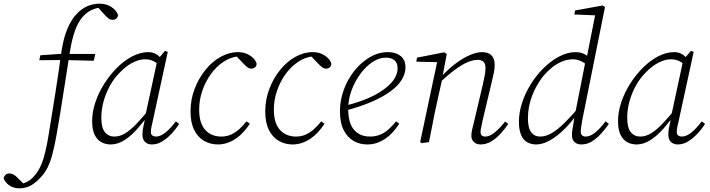

<svg xmlns="http://www.w3.org/2000/svg" viewBox="-165 -774 3866 1046"><path d="M-59 252Q-80 252 -98 244.5Q-116 237 -128 224.5Q-140 212 -145 198Q-143 185 -134.5 178Q-126 171 -115 171Q-105 171 -97 174.5Q-89 178 -81 184Q-73 190 -65 199L-34 229L-38 231H-50L-53 229Q-26 223 -6.5 210Q13 197 32 172Q49 149 60.5 121.5Q72 94 81.5 54.5Q91 15 100 -40Q119 -154 136.5 -266.5Q154 -379 170 -494Q181 -568 202.5 -618Q224 -668 252.5 -698Q281 -728 312.5 -741Q344 -754 376 -754Q404 -754 425.5 -744.5Q447 -735 461 -720Q475 -705 478 -690Q476 -679 468 -672.5Q460 -666 450 -666Q436 -666 426 -673.5Q416 -681 400 -699L367 -736L371 -739H384L390 -735Q357 -731 330 -717.5Q303 -704 281 -677Q259 -650 243 -605.5Q227 -561 216 -493Q198 -382 180.5 -267Q163 -152 143 -39Q133 17 122 60.5Q111 104 95 137Q79 170 54 195Q36 214 18 227Q0 240 -19 246Q-38 252 -59 252ZM49 -446 55 -473 188 -482 190 -480H354L346 -443L185 -447Z M438 13Q411 13 388 1Q365 -11 351 -39Q337 -67 337 -114Q337 -165 355 -218Q373 -271 404 -319.5Q435 -368 474 -406.5Q513 -445 556.5 -467.5Q600 -490 643 -490Q663 -490 678 -483Q693 -476 705 -464Q717 -452 727 -434L710 -410Q693 -430 672 -440.5Q651 -451 627 -451Q601 -451 576 -441Q551 -431 528 -414.5Q505 -398 485 -376Q456 -347 434 -307Q412 -267 399.5 -222.5Q387 -178 387 -133Q387 -78 406.5 -54Q426 -30 458 -30Q488 -30 517.5 -48Q547 -66 580.5 -101.5Q614 -137 657 -189L663 -165H656Q621 -115 585.5 -74.5Q550 -34 513 -10.5Q476 13 438 13ZM662 13Q640 13 625.5 -0.5Q611 -14 611 -41Q611 -54 612.5 -65Q614 -76 617 -88.5Q620 -101 623 -117L622 -121L693 -450L697 -453L734 -497L749 -491L668 -118Q664 -101 660.5 -84.5Q657 -68 657 -55Q657 -42 665 -36Q673 -30 685 -30Q709 -30 736.5 -52Q764 -74 793 -113L811 -99Q791 -68 767 -43Q743 -18 717 -2.5Q691 13 662 13Z M1022 13Q981 13 947 -6.5Q913 -26 893 -66Q873 -106 873 -167Q873 -231 895 -289Q917 -347 953.5 -392.5Q990 -438 1036.5 -464Q1083 -490 1131 -490Q1159 -490 1180 -480.5Q1201 -471 1215 -457Q1229 -443 1233 -427Q1233 -414 1224 -407Q1215 -400 1205 -400Q1193 -400 1183 -407.5Q1173 -415 1160 -429L1117 -474H1149V-467H1134Q1091 -463 1052 -437Q1013 -411 983.5 -370Q954 -329 937 -279Q920 -229 920 -177Q920 -103 953 -66.5Q986 -30 1041 -30Q1070 -30 1094 -41Q1118 -52 1139 -71Q1160 -90 1178 -113L1196 -100Q1180 -75 1161 -54.5Q1142 -34 1120 -19Q1098 -4 1073.5 4.5Q1049 13 1022 13Z M1429 13Q1388 13 1354 -6.5Q1320 -26 1300 -66Q1280 -106 1280 -167Q1280 -231 1302 -289Q1324 -347 1360.5 -392.5Q1397 -438 1443.5 -464Q1490 -490 1538 -490Q1566 -490 1587 -480.5Q1608 -471 1622 -457Q1636 -443 1640 -427Q1640 -414 1631 -407Q1622 -400 1612 -400Q1600 -400 1590 -407.5Q1580 -415 1567 -429L1524 -474H1556V-467H1541Q1498 -463 1459 -437Q1420 -411 1390.5 -370Q1361 -329 1344 -279Q1327 -229 1327 -177Q1327 -103 1360 -66.5Q1393 -30 1448 -30Q1477 -30 1501 -41Q1525 -52 1546 -71Q1567 -90 1585 -113L1603 -100Q1587 -75 1568 -54.5Q1549 -34 1527 -19Q1505 -4 1480.5 4.5Q1456 13 1429 13Z M1836 13Q1795 13 1761.5 -6Q1728 -25 1707.5 -65Q1687 -105 1687 -168Q1687 -229 1708.5 -286.5Q1730 -344 1766.5 -389.5Q1803 -435 1850 -462.5Q1897 -490 1949 -490Q1991 -490 2017.5 -469Q2044 -448 2044 -407Q2044 -374 2024.5 -341Q2005 -308 1964 -277.5Q1923 -247 1861 -220Q1799 -193 1715 -171L1712 -197Q1810 -221 1873.5 -254.5Q1937 -288 1969 -325.5Q2001 -363 2001 -402Q2001 -431 1984 -445.5Q1967 -460 1937 -460Q1901 -460 1865 -436.5Q1829 -413 1799 -372.5Q1769 -332 1750.5 -282.5Q1732 -233 1732 -181Q1732 -103 1764 -66.5Q1796 -30 1851 -30Q1881 -30 1906.5 -40.5Q1932 -51 1953 -70.5Q1974 -90 1993 -113L2010 -100Q1994 -75 1975.5 -54.5Q1957 -34 1935 -19Q1913 -4 1888.5 4.5Q1864 13 1836 13Z M2133 6 2124 0 2219 -448 2228 -435 2103 -438 2107 -460 2255 -489 2269 -480 2245 -353V-348L2215 -212Q2203 -159 2193 -106Q2183 -53 2172 0ZM2452 13Q2431 13 2417 0Q2403 -13 2403 -33Q2403 -52 2407 -67.5Q2411 -83 2417 -108L2465 -312Q2471 -338 2475.5 -361.5Q2480 -385 2480 -403Q2480 -426 2469.5 -437Q2459 -448 2438 -448Q2413 -448 2383 -435.5Q2353 -423 2315.5 -395.5Q2278 -368 2229 -323L2228 -353H2236Q2274 -395 2314 -425.5Q2354 -456 2392.5 -473Q2431 -490 2461 -490Q2496 -490 2513 -472Q2530 -454 2530 -422Q2530 -399 2525 -375.5Q2520 -352 2513 -323L2464 -117Q2461 -99 2457 -83Q2453 -67 2453 -55Q2453 -43 2459.5 -36.5Q2466 -30 2479 -30Q2502 -30 2529 -51.5Q2556 -73 2587 -112L2604 -99Q2584 -69 2560 -43.5Q2536 -18 2509.5 -2.5Q2483 13 2452 13Z M2756 13Q2729 13 2707.5 1Q2686 -11 2674 -38.5Q2662 -66 2662 -111Q2662 -163 2680 -216.5Q2698 -270 2729 -319Q2760 -368 2800 -406.5Q2840 -445 2884 -467.5Q2928 -490 2972 -490Q2990 -490 3004.5 -485.5Q3019 -481 3032 -471Q3045 -461 3058 -445L3039 -413Q3019 -433 2998 -442Q2977 -451 2957 -451Q2926 -451 2897 -439Q2868 -427 2842.5 -406.5Q2817 -386 2795 -360Q2777 -337 2761.5 -310.5Q2746 -284 2734.5 -254Q2723 -224 2717 -192.5Q2711 -161 2711 -130Q2711 -77 2729 -53.5Q2747 -30 2778 -30Q2808 -30 2839.5 -48Q2871 -66 2907.5 -101.5Q2944 -137 2988 -189L2998 -165H2987Q2954 -115 2914.5 -75Q2875 -35 2834 -11Q2793 13 2756 13ZM3002 13Q2979 13 2965 0Q2951 -13 2951 -38Q2951 -54 2953.5 -69.5Q2956 -85 2961 -112V-118L3025 -442L3031 -458L3080 -705L3090 -690L2964 -695L2968 -717L3118 -744L3131 -736L3007 -119Q3004 -101 3001.5 -84.5Q2999 -68 2999 -57Q2999 -43 3006.5 -36.5Q3014 -30 3026 -30Q3050 -30 3077 -51.5Q3104 -73 3134 -113L3152 -99Q3131 -69 3107.5 -43.5Q3084 -18 3058 -2.5Q3032 13 3002 13Z M3303 13Q3276 13 3253 1Q3230 -11 3216 -39Q3202 -67 3202 -114Q3202 -165 3220 -218Q3238 -271 3269 -319.5Q3300 -368 3339 -406.5Q3378 -445 3421.5 -467.5Q3465 -490 3508 -490Q3528 -490 3543 -483Q3558 -476 3570 -464Q3582 -452 3592 -434L3575 -410Q3558 -430 3537 -440.5Q3516 -451 3492 -451Q3466 -451 3441 -441Q3416 -431 3393 -414.5Q3370 -398 3350 -376Q3321 -347 3299 -307Q3277 -267 3264.5 -222.5Q3252 -178 3252 -133Q3252 -78 3271.5 -54Q3291 -30 3323 -30Q3353 -30 3382.5 -48Q3412 -66 3445.5 -101.5Q3479 -137 3522 -189L3528 -165H3521Q3486 -115 3450.5 -74.5Q3415 -34 3378 -10.5Q3341 13 3303 13ZM3527 13Q3505 13 3490.5 -0.5Q3476 -14 3476 -41Q3476 -54 3477.5 -65Q3479 -76 3482 -88.5Q3485 -101 3488 -117L3487 -121L3558 -450L3562 -453L3599 -497L3614 -491L3533 -118Q3529 -101 3525.5 -84.5Q3522 -68 3522 -55Q3522 -42 3530 -36Q3538 -30 3550 -30Q3574 -30 3601.5 -52Q3629 -74 3658 -113L3676 -99Q3656 -68 3632 -43Q3608 -18 3582 -2.5Q3556 13 3527 13Z"/></svg>

Font: Source Serif 4 18pt Light
Style: Italic
Weight: 300
Italic angle: -12°
Designer: Frank Grießhammer
Foundry: Adobe Systems Incorporated
Version: Version 4.004;hotconv 1.0.116;makeotfexe 2.5.65601